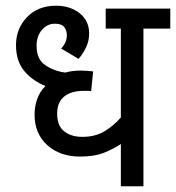

<svg xmlns="http://www.w3.org/2000/svg" viewBox="-20 -652 616 672"><path d="M576 -552H482V0H403V-148Q376 -130 343 -117Q310 -104 260 -104Q190 -104 145.5 -144Q101 -184 101 -251Q101 -279 110 -305Q119 -331 139 -351Q94 -369 65 -403.5Q36 -438 36 -494Q36 -552 74.5 -592Q113 -632 176 -632Q226 -632 259 -605.5Q292 -579 292 -535Q292 -510 282 -488Q272 -466 255 -446L194 -482Q214 -503 214 -529Q214 -545 205 -557Q196 -569 172 -569Q145 -569 126.5 -547Q108 -525 108 -492Q108 -444 139 -423.5Q170 -403 208 -398Q233 -405 263 -405Q274 -405 286 -404Q298 -403 306 -402L299 -333Q293 -334 285.5 -334Q278 -334 273 -334Q229 -334 204.5 -314Q180 -294 180 -254Q180 -212 204.5 -192.5Q229 -173 268 -173Q314 -173 346.5 -193Q379 -213 403 -241V-552H350V-622H576Z"/></svg>

Font: Noto Sans SemiCondensed
Style: Regular
Weight: 400
Width: 4
Designer: Monotype Design Team
Foundry: Monotype Imaging Inc.
Version: Version 2.013; ttfautohint (v1.8.4.7-5d5b)